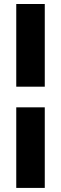

<svg xmlns="http://www.w3.org/2000/svg" viewBox="-20 -879 299 940"><path d="M59.6 41V-353.5H199.2V41ZM59.6 -454.6V-859.4H199.2V-454.6Z"/></svg>

Font: Antonio
Style: Bold
Weight: 700
Designer: Vernon Adams
Foundry: Vernon Adams
Version: Version 1.002